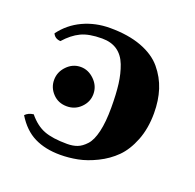

<svg xmlns="http://www.w3.org/2000/svg" viewBox="-89 -536 648 639"><g transform="rotate(20 235.0 -217.0)"><path d="M150.9 -149.4Q120.6 -149.4 101.1 -169.9Q81.5 -190.4 81.5 -217.8Q81.5 -246.1 102.1 -267.3Q122.6 -288.6 150.9 -288.6Q177.7 -288.6 199.2 -267.6Q220.7 -246.6 220.7 -217.8Q220.7 -190.4 200.4 -169.9Q180.2 -149.4 150.9 -149.4ZM194.8 -32.2Q215.3 -32.2 230.7 -38.1Q246.1 -43.9 261 -60.1Q275.9 -76.2 283.9 -110.4Q292 -144.5 292 -195.8Q292 -244.1 287.6 -278.8Q283.2 -313.5 272 -342.8Q260.7 -372.1 239 -387Q217.3 -401.9 185.1 -401.9Q138.2 -401.9 110.4 -388.4Q82.5 -375 57.1 -346.2Q37.1 -347.2 29.8 -363.8Q58.6 -402.8 102.5 -423.3Q146.5 -443.8 198.2 -443.8Q262.7 -443.8 309.6 -426.3Q356.4 -408.7 382.3 -377.7Q408.2 -346.7 420.2 -309.3Q432.1 -272 432.1 -227.1Q432.1 -172.9 415.3 -130.1Q398.4 -87.4 372.6 -61.8Q346.7 -36.1 312.5 -19.3Q278.3 -2.4 247.1 3.7Q215.8 9.8 185.1 9.8Q132.3 9.8 93.8 -9.3Q55.2 -28.3 27.8 -73.2Q38.1 -84.5 57.1 -86.9Q82.5 -55.7 112.8 -43.9Q143.1 -32.2 194.8 -32.2Z"/></g></svg>

Font: Linux Libertine G
Style: Bold
Weight: 700
Designer: Philipp H. Poll
Foundry: Philipp H. Poll
Version: Version 5.0.3